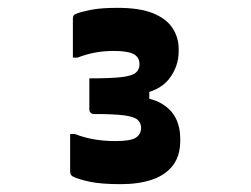

<svg xmlns="http://www.w3.org/2000/svg" viewBox="-20 -815 640 490"><path d="M436 -684Q436 -645 411 -613Q386 -581 328 -573L361 -595V-548L327 -568Q369 -565 393.5 -550Q418 -535 429 -512.5Q440 -490 440 -462V-456Q440 -417 421 -392.5Q402 -368 368 -356.5Q334 -345 288 -345Q239 -345 210 -351Q181 -357 165 -365Q161 -368 160 -371Q159 -374 159 -380Q159 -384 159 -397Q159 -410 159 -426.5Q159 -443 159 -456Q159 -469 159 -473H171Q194 -464 219.5 -459.5Q245 -455 275 -455Q313 -455 326.5 -463.5Q340 -472 340 -489Q340 -501 331.5 -509Q323 -517 297.5 -520.5Q272 -524 220 -524Q215 -524 211.5 -527Q208 -530 208 -536Q208 -541 208 -558.5Q208 -576 208 -593Q208 -610 208 -615Q261 -615 288.5 -618Q316 -621 326 -629Q336 -637 336 -651Q336 -669 321 -677Q306 -685 271 -685Q244 -685 221 -680.5Q198 -676 178 -668H166Q166 -672 166 -686Q166 -700 166 -718Q166 -736 166 -750Q166 -764 166 -768Q166 -771 167.5 -774.5Q169 -778 175 -780Q187 -785 212.5 -790Q238 -795 280 -795Q337 -795 371 -781Q405 -767 420.5 -743Q436 -719 436 -690Z"/></svg>

Font: Recursive Monospace ExtraBold
Style: Regular
Weight: 800
Version: Version 1.047